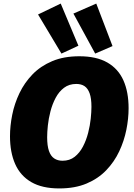

<svg xmlns="http://www.w3.org/2000/svg" viewBox="-20 -1040 748 1075"><path d="M312 15Q216 15 155 -20.5Q94 -56 65 -121.5Q36 -187 36 -277Q36 -335 48.5 -397.5Q61 -460 89 -518.5Q117 -577 162 -623.5Q207 -670 272 -697.5Q337 -725 424 -725Q520 -725 581 -690Q642 -655 671 -590Q700 -525 700 -434Q700 -376 687.5 -313.5Q675 -251 647.5 -192.5Q620 -134 575 -87Q530 -40 465 -12.5Q400 15 312 15ZM330 -140Q370 -140 398 -162Q426 -184 444.5 -219.5Q463 -255 473.5 -296Q484 -337 488 -375.5Q492 -414 492 -442Q492 -489 482 -517Q472 -545 453.5 -557.5Q435 -570 407 -570Q367 -570 338.5 -548.5Q310 -527 291.5 -492Q273 -457 262.5 -416.5Q252 -376 248 -338Q244 -300 244 -272Q244 -224 254 -195Q264 -166 283.5 -153Q303 -140 330 -140ZM324 -740 193 -959 320 -1020 419 -784ZM513 -740 391 -964 519 -1020 610 -782Z"/></svg>

Font: Bitter Thin Black
Style: Italic
Weight: 900
Italic angle: -9°
Version: Version 3.020